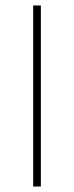

<svg xmlns="http://www.w3.org/2000/svg" viewBox="-20 -680 269 700"><path d="M129 0H101V-660H129Z"/></svg>

Font: Work Sans ExtraLight
Style: Regular
Weight: 280
Designer: Wei Huang
Foundry: Wei Huang
Version: Version 1.500